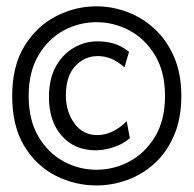

<svg xmlns="http://www.w3.org/2000/svg" viewBox="-20 -563 597 592"><path d="M277.3 8.8Q211.4 8.8 151.9 -21.2Q92.3 -51.3 54.9 -112.5Q17.6 -173.8 17.6 -267.1Q17.6 -358.9 54.9 -420.2Q92.3 -481.4 151.9 -512.5Q211.4 -543.5 277.3 -543.5Q325.7 -543.5 372.3 -526.1Q418.9 -508.8 456.5 -474.1Q494.1 -439.5 516.6 -387.7Q539.1 -335.9 539.1 -267.1Q539.1 -197.3 516.6 -145.3Q494.1 -93.3 456.5 -59.1Q418.9 -24.9 372.3 -8.1Q325.7 8.8 277.3 8.8ZM274.9 -99.6Q209.5 -99.6 170.2 -144.5Q130.9 -189.5 130.9 -263.2Q130.9 -319.8 152.3 -358.2Q173.8 -396.5 208 -416Q242.2 -435.5 280.3 -435.5Q307.1 -435.5 330.6 -428.7Q354 -421.9 377.9 -403.3L363.8 -355.5Q341.8 -374.5 322.3 -382.3Q302.7 -390.1 281.7 -390.1Q240.7 -390.1 211.9 -359.1Q183.1 -328.1 183.1 -268.6Q183.1 -219.2 209.2 -182.9Q235.4 -146.5 279.8 -146.5Q304.7 -146.5 328.6 -158.4Q352.5 -170.4 370.6 -189.5L380.4 -137.2Q360.4 -119.1 331.1 -109.4Q301.8 -99.6 274.9 -99.6ZM277.3 -39.6Q331.5 -39.6 379.6 -65.4Q427.7 -91.3 458.3 -142.1Q488.8 -192.9 488.8 -267.1Q488.8 -341.3 458.3 -392.1Q427.7 -442.9 379.6 -468.8Q331.5 -494.6 277.3 -494.6Q223.6 -494.6 176 -468.8Q128.4 -442.9 98.4 -392.1Q68.4 -341.3 68.4 -267.1Q68.4 -192.9 98.4 -142.1Q128.4 -91.3 176 -65.4Q223.6 -39.6 277.3 -39.6Z"/></svg>

Font: Harmattan Medium
Style: Regular
Weight: 500
Designer: George W. Nuss III and SIL International
Foundry: SIL International
Version: Version 4.000